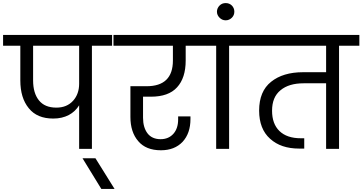

<svg xmlns="http://www.w3.org/2000/svg" viewBox="-47 -967 2354 1247"><path d="M681 -740C681 -740 -27 -740 -27 -740C-27 -740 -27 -670 -27 -670C-27 -670 85 -670 85 -670C85 -670 85 -445 85 -445C85 -445 85 -445 85 -445C85 -369 103 -309 140 -264C176 -219 229 -197 299 -197C299 -197 299 -197 299 -197C338 -197 371 -205 400 -220C428 -235 450 -256 467 -283C467 -283 467 0 467 0C467 0 550 0 550 0C550 0 550 -670 550 -670C550 -670 681 -670 681 -670C681 -670 681 -740 681 -740ZM467 -423C467 -423 467 -423 467 -423C467 -379 454 -342 428 -313C401 -283 365 -268 319 -268C319 -268 319 -268 319 -268C268 -268 231 -284 206 -315C181 -346 168 -389 168 -445C168 -445 168 -670 168 -670C168 -670 467 -670 467 -670C467 -670 467 -423 467 -423Z M697 260C697 260 573 61 573 61C573 61 489 61 489 61C489 61 611 260 611 260C611 260 697 260 697 260Z M933 -339C933 -339 933 -339 933 -339C1009 -339 1066 -359 1103 -400C1140 -440 1159 -498 1159 -574C1159 -574 1159 -670 1159 -670C1159 -670 1279 -670 1279 -670C1279 -670 1279 -740 1279 -740C1279 -740 690 -740 690 -740C690 -740 690 -670 690 -670C690 -670 1076 -670 1076 -670C1076 -670 1076 -574 1076 -574C1076 -574 1076 -574 1076 -574C1076 -463 1019 -407 905 -407C905 -407 800 -407 800 -407C800 -407 800 -207 800 -207C800 -207 800 -207 800 -207C800 -142 817 -89 851 -50C884 -11 933 9 998 9C998 9 998 9 998 9C1057 9 1104 -9 1139 -46C1173 -83 1190 -132 1190 -194C1190 -194 1190 -211 1190 -211C1190 -211 1110 -211 1110 -211C1110 -211 1110 -192 1110 -192C1110 -192 1110 -192 1110 -192C1110 -153 1100 -122 1080 -99C1059 -75 1031 -63 996 -63C996 -63 996 -63 996 -63C959 -63 930 -76 911 -101C892 -126 882 -160 882 -202C882 -202 882 -339 882 -339C882 -339 933 -339 933 -339Z M1441 0C1441 0 1441 -670 1441 -670C1441 -670 1572 -670 1572 -670C1572 -670 1572 -740 1572 -740C1572 -740 1225 -740 1225 -740C1225 -740 1225 -670 1225 -670C1225 -670 1357 -670 1357 -670C1357 -670 1357 0 1357 0C1357 0 1441 0 1441 0Z M1475 -891C1475 -891 1475 -891 1475 -891C1475 -906 1470 -920 1459 -931C1448 -942 1434 -947 1419 -947C1419 -947 1419 -947 1419 -947C1403 -947 1390 -942 1379 -931C1368 -920 1362 -906 1362 -891C1362 -891 1362 -891 1362 -891C1362 -876 1368 -863 1379 -852C1390 -841 1403 -835 1419 -835C1419 -835 1419 -835 1419 -835C1434 -835 1448 -841 1459 -852C1470 -863 1475 -876 1475 -891Z M2287 -740C2287 -740 1539 -740 1539 -740C1539 -740 1539 -670 1539 -670C1539 -670 2071 -670 2071 -670C2071 -670 2071 -498 2071 -498C2071 -498 1921 -498 1921 -498C1921 -498 1921 -498 1921 -498C1834 -498 1765 -477 1714 -436C1662 -395 1636 -332 1636 -249C1636 -249 1636 -249 1636 -249C1636 -169 1660 -108 1707 -66C1754 -23 1817 -2 1896 -2C1896 -2 1929 -2 1929 -2C1929 -2 1929 -69 1929 -69C1929 -69 1907 -69 1907 -69C1907 -69 1907 -69 1907 -69C1846 -69 1800 -85 1768 -116C1736 -147 1720 -191 1720 -248C1720 -248 1720 -248 1720 -248C1720 -307 1738 -351 1775 -381C1811 -411 1861 -426 1925 -426C1925 -426 2071 -426 2071 -426C2071 -426 2071 0 2071 0C2071 0 2155 0 2155 0C2155 0 2155 -670 2155 -670C2155 -670 2287 -670 2287 -670C2287 -670 2287 -740 2287 -740Z"/></svg>

Font: Girnar Poppins
Style: Regular
Weight: 500
Designer: Ninad Kale (Devanagari), Jonny Pinhorn (Latin)
Foundry: Indian Type Foundry
Version: ""